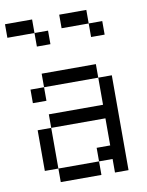

<svg xmlns="http://www.w3.org/2000/svg" viewBox="-84 -811 669 872"><g transform="rotate(-10 250.0 -375.0)"><path d="M187.5 -625V-687.5H125V-625ZM437.5 -625V-687.5H375V-625ZM125 -62.5V0H312.5V-62.5ZM125 -62.5V-250H62.5V-62.5ZM375 -62.5V0H437.5V-437.5H375Q375 -437.5 375 -312.5H125V-250H375Q375 -250 375 -125H312.5V-62.5ZM125 -437.5H62.5V-375H125ZM125 -437.5H375V-500H125ZM125 -687.5V-750H0V-687.5ZM375 -687.5V-750H250V-687.5Z"/></g></svg>

Font: CalcUnifontExMono
Style: Regular
Weight: 500
Version: Version 15.0.06